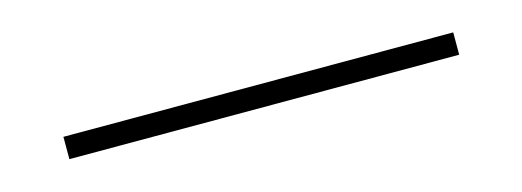

<svg xmlns="http://www.w3.org/2000/svg" viewBox="-18 -58 587 216"><g transform="rotate(-15 275.0 50.0)"><path d="M49 63V37H503V63Z"/></g></svg>

Font: Inconsolata SemiExpanded ExtraLight
Style: Regular
Weight: 200
Width: 6
Monospace: yes
Designer: Raph Levien, Cyreal, Brenton Simpson
Foundry: Raph Levien, Cyreal, Google
Version: Version 3.001; ttfautohint (v1.8.2.53-6de2)